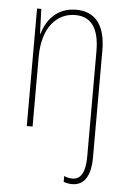

<svg xmlns="http://www.w3.org/2000/svg" viewBox="-55 -577 567 858"><g transform="rotate(5 229.0 -148.0)"><path d="M301 241C352 241 384 202 384 114V-366C384 -485 333 -537 252 -537C161 -537 118 -472 102 -416H100L96 -527H77V0H103V-312C103 -448 170 -513 250 -513C317 -513 358 -469 358 -359V113C358 178 340 216 301 216C289 216 276 214 263 208V234C273 238 286 241 301 241Z"/></g></svg>

Font: Noto Sans Condensed Thin
Style: Regular
Weight: 100
Width: 3
Designer: Monotype Design Team
Foundry: Monotype Imaging Inc.
Version: Version 2.013